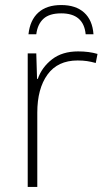

<svg xmlns="http://www.w3.org/2000/svg" viewBox="-20 -742 423 762"><path d="M290 -538Q312 -538 331 -535.5Q350 -533 367 -528L360 -492Q342 -497 325.5 -499.5Q309 -502 288 -502Q209 -502 168.5 -446Q128 -390 128 -295V0H90V-530H124L127 -429H130Q146 -475 186.5 -506.5Q227 -538 290 -538ZM223 -722Q281 -722 314 -692Q347 -662 351 -606H320Q312 -689 223 -689Q176 -689 152.5 -667.5Q129 -646 124 -606H93Q99 -662 132 -692Q165 -722 223 -722Z"/></svg>

Font: Noto Sans ExtraLight
Style: Regular
Weight: 200
Designer: Monotype Design Team
Foundry: Monotype Imaging Inc.
Version: Version 2.007